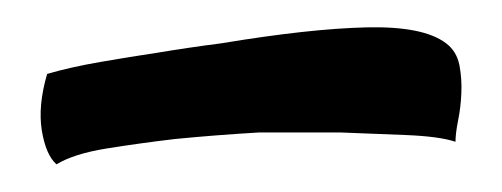

<svg xmlns="http://www.w3.org/2000/svg" viewBox="-20 -358 369 141"><path d="M314.5 -253.9Q302.7 -257.8 278.8 -258.8Q254.9 -259.8 230.5 -260.7H169.9Q137.7 -258.8 108.4 -255.9Q83 -252.9 58.6 -249Q34.2 -245.1 21.5 -237.3Q13.7 -244.1 10.7 -262.2Q7.8 -280.3 14.6 -303.7Q31.2 -308.6 53.7 -312.5Q76.2 -316.4 95.7 -319.3Q119.1 -323.2 142.6 -326.2Q207 -336.9 249 -337.9Q291 -338.9 307.6 -326.2Q315.4 -320.3 317.4 -310.1Q319.3 -299.8 318.8 -289.6Q318.4 -279.3 316.4 -269.5Q314.5 -259.8 314.5 -253.9Z"/></svg>

Font: BKP Parklife Text
Style: Regular
Weight: 400
Designer: Font Diner, Inc.; LA MECHKY PLUS GmbH
Foundry: Font Diner, Inc.; LA MECHKY PLUS GmbH
Version: Version 1.007